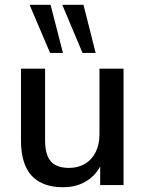

<svg xmlns="http://www.w3.org/2000/svg" viewBox="-20 -776 609 805"><path d="M245 9Q186 9 146.5 -13Q107 -35 87.5 -78.5Q68 -122 68 -188V-488H169V-187Q169 -148 179.5 -122Q190 -96 212.5 -84Q235 -72 269 -72Q307 -72 336 -89Q365 -106 381 -138Q397 -170 397 -212V-488H498V0H400V-107H413Q393 -51 349 -21Q305 9 245 9ZM326 -554 241 -756H330L381 -554ZM190 -554 104 -756H192L244 -554Z"/></svg>

Font: Nunito Sans 12pt ExtraLight SemiBold
Style: Regular
Weight: 600
Version: Version 3.101;gftools[0.9.27]